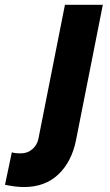

<svg xmlns="http://www.w3.org/2000/svg" viewBox="-140 -545 446 782"><path d="M-119.6 207.5 -91.8 75.2Q-82 79.6 -55.7 79.6Q-27.3 79.6 -7.8 62.3Q11.7 44.9 16.6 19.5L124.5 -525.4H278.8L169.4 26.9Q151.9 113.8 97.7 165.3Q43.5 216.8 -42.5 216.8Q-77.1 216.8 -119.6 207.5Z"/></svg>

Font: Reddit Sans Fudge ExBold Italic
Style: Regular
Weight: 800
Italic angle: -11.25°
Designer: Stephen Hutchings
Version: Version 1.013